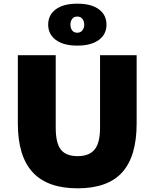

<svg xmlns="http://www.w3.org/2000/svg" viewBox="-20 -1011 840 1044"><path d="M77 -340V-711H283V-316Q283 -233 311 -197.5Q339 -162 402 -162Q465 -162 494.5 -198Q524 -234 524 -316V-711H723V-340Q723 -161 644.5 -74Q566 13 402 13Q238 13 157.5 -74.5Q77 -162 77 -340ZM242 -877Q242 -930 283.5 -960.5Q325 -991 400 -991Q476 -991 517.5 -960.5Q559 -930 559 -877Q559 -824 517 -793.5Q475 -763 400 -763Q325 -763 283.5 -794Q242 -825 242 -877ZM438 -877Q438 -896 428 -908.5Q418 -921 400 -921Q382 -921 372.5 -908.5Q363 -896 363 -877Q363 -858 372.5 -845.5Q382 -833 400 -833Q418 -833 428 -846Q438 -859 438 -877Z"/></svg>

Font: Nebula Sans Black
Style: Regular
Weight: 900
Designer: Paul D. Hunt for Adobe (as Source Sans)
Foundry: Nebula Entertainment & Broadcasting LLC
Version: Version 1.010